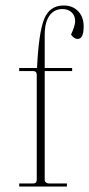

<svg xmlns="http://www.w3.org/2000/svg" viewBox="-20 -680 325 700"><path d="M50 0V-11H100Q114 -11 114 -25V-407Q114 -421 100 -421H50V-432H115Q121 -561 141 -610.5Q161 -660 212 -660Q245 -660 265 -639Q285 -618 285 -584Q285 -538 263 -538Q250 -538 239 -554Q254 -586 254 -603Q254 -623 241 -635Q228 -647 208 -647Q177 -647 160 -622.5Q143 -598 143 -553V-432H243V-421H143V-23Q143 -18 148 -14.5Q153 -11 159 -11H224V0Z"/></svg>

Font: Arapey Thin-Display
Style: Regular
Weight: 100
Designer: Eduardo Rodriguez Tunni
Foundry: Eduardo Rodriguez Tunni
Version: Version 4.000